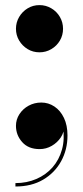

<svg xmlns="http://www.w3.org/2000/svg" viewBox="-20 -560 316 734"><path d="M131 -360Q106 -360 85.8 -372.2Q65.5 -384.5 53.2 -405Q41 -425.5 41 -450Q41 -474.5 53.2 -495.2Q65.5 -516 85.8 -528.2Q106 -540.5 131 -540.5Q155.5 -540.5 176.2 -528.2Q197 -516 209 -495.2Q221 -474.5 221 -450Q221 -425.5 209 -405Q197 -384.5 176.2 -372.2Q155.5 -360 131 -360ZM39 153V140Q82.5 140 119 124.2Q155.5 108.5 180.8 79.8Q206 51 217 11.5Q228 -28 220.5 -76H224.5Q225.5 -54.5 212.5 -34.8Q199.5 -15 178 -2.5Q156.5 10 131.5 10Q88.5 10 64.8 -16.8Q41 -43.5 41 -79Q41 -103 54.2 -123.5Q67.5 -144 89.5 -156Q111.5 -168 138 -168Q165 -168 188 -152.8Q211 -137.5 224.5 -109.2Q238 -81 238 -42Q238 12 213.8 56.2Q189.5 100.5 145 126.8Q100.5 153 39 153Z"/></svg>

Font: Bodoni Moda 18pt
Style: Bold
Weight: 700
Designer: Owen Earl
Foundry: indestructible type
Version: Version 2.004